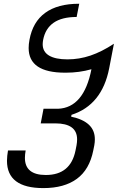

<svg xmlns="http://www.w3.org/2000/svg" viewBox="-20 -780 642 1008"><path d="M207.5 207.5Q16.6 207.5 16.6 64Q16.6 51.3 18.1 37.8Q19.5 24.4 22 9.8H114.7Q112.8 20.5 111.8 30Q110.8 39.6 110.8 48.8Q110.8 138.7 220.7 138.7Q350.6 138.7 376.5 9.8L381.8 -17.1Q383.3 -24.9 384 -33.2Q384.8 -41.5 384.8 -48.3Q384.8 -132.3 270 -132.3H193.8L208.5 -209H284.7Q420.4 -214.4 460 -416.5Q396.5 -398.4 325.7 -398.4H321.8Q130.4 -398.4 130.4 -527.8Q130.4 -547.9 134.8 -571.3Q151.9 -665 217.3 -712.6Q282.7 -760.3 394.5 -760.3H396L382.3 -690.9Q304.7 -690.9 261.2 -660.4Q217.8 -629.9 206.5 -570.8Q205.6 -564.9 204.8 -559.3Q204.1 -553.7 204.1 -547.9Q204.1 -508.3 237.5 -488.3Q271 -468.3 334.5 -468.3Q396 -468.3 455.1 -488.3Q514.2 -508.3 578.1 -550.3L553.2 -421.4Q515.6 -228.5 355.5 -177.2L353.5 -167.5Q414.6 -154.8 446.3 -125.5Q478 -96.2 478 -48.8Q478 -42 477.3 -33.4Q476.6 -24.9 475.1 -17.1L469.7 9.8Q449.7 110.4 383.5 158.9Q317.4 207.5 207.5 207.5Z"/></svg>

Font: Hack
Style: Italic
Weight: 400
Italic angle: -11°
Monospace: yes
Designer: Christopher Simpkins
Foundry: Christopher Simpkins
Version: Version 2.019; ttfautohint (v1.4.1) -l 4 -r 80 -G 350 -x 0 -